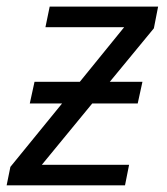

<svg xmlns="http://www.w3.org/2000/svg" viewBox="-35 -555 499 575"><path d="M-15.1 0 -3.9 -55.2 150.9 -245.1H54.2L68.4 -310.1H204.1L336.9 -473.6H101.1L113.8 -535.2H438.5L425.8 -470.2L293.9 -310.1H391.6L377.4 -245.1H241.2L90.3 -61.5H351.6L339.4 0Z"/></svg>

Font: Open Sans
Style: Italic
Weight: 400
Italic angle: -12°
Designer: Monotype Design Team
Foundry: Monotype Imaging Inc.
Version: Version 3.000; ttfautohint (v1.8.4)